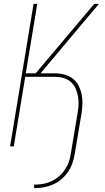

<svg xmlns="http://www.w3.org/2000/svg" viewBox="-20 -755 540 990"><path d="M156 215V197Q178 197 200 193.5Q222 190 243 180.5Q264 171 282 156Q300 141 313.5 121.5Q327 102 334.5 81Q342 60 345 38L380 -171Q384 -194 385 -216.5Q386 -239 382 -260Q378 -281 369 -300.5Q360 -320 344 -333.5Q328 -347 307 -353Q286 -359 264 -359H110L51 0H32L153 -735H172L113 -377H164L466 -735H490L189 -377H264Q289 -377 313 -370.5Q337 -364 355.5 -349.5Q374 -335 385 -313.5Q396 -292 401 -268Q406 -244 405 -219Q404 -194 400 -168L365 41Q361 65 352.5 88.5Q344 112 329.5 133Q315 154 295 170.5Q275 187 251.5 197Q228 207 204 211Q180 215 156 215Z"/></svg>

Font: Iosevka Term Curly Th Obl
Style: Regular
Weight: 100
Italic angle: -9°
Designer: Belleve Invis
Foundry: Belleve Invis
Version: Version 32.3.0